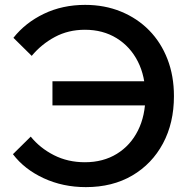

<svg xmlns="http://www.w3.org/2000/svg" viewBox="-20 -751 785 787"><path d="M332 16Q238 16 159 -20.5Q80 -57 33 -119L106 -191Q144 -144 201 -115Q258 -86 328 -86Q403 -86 459 -120.5Q515 -155 545.5 -216Q576 -277 576 -357Q576 -438 545 -499Q514 -560 458 -594.5Q402 -629 328 -629Q260 -629 205 -599.5Q150 -570 110 -522L35 -596Q84 -658 160 -694.5Q236 -731 329 -731Q409 -731 476 -703.5Q543 -676 591.5 -626.5Q640 -577 666.5 -508.5Q693 -440 693 -357Q693 -247 648 -163Q603 -79 522 -31.5Q441 16 332 16ZM195 -319V-418H634V-319Z"/></svg>

Font: Wix Madefor Display SemiBold
Style: Regular
Weight: 600
Designer: Dalton Maag Ltd
Foundry: Dalton Maag Ltd
Version: Version 3.100